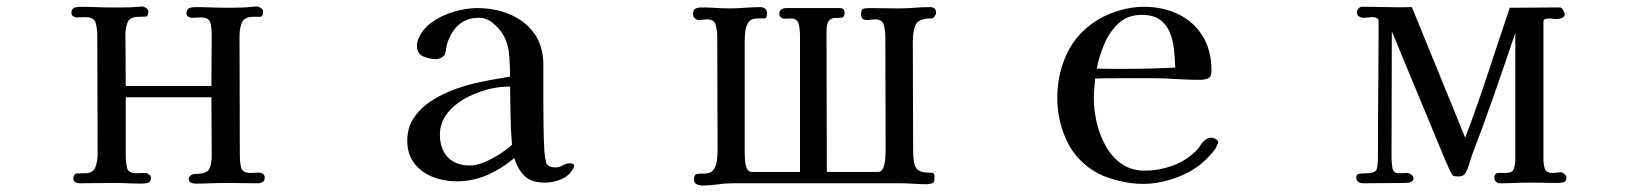

<svg xmlns="http://www.w3.org/2000/svg" viewBox="-20 -565 5040 594"><path d="M799 -16Q799 -6 792.5 -2Q786 2 777 2Q753 2 729.5 1.5Q706 1 682 1Q657 1 633 2Q609 3 584 3Q577 3 570.5 0Q564 -3 564 -11Q564 -19 571 -23Q578 -27 585 -27Q618 -27 626.5 -40.5Q635 -54 635 -85Q635 -130 634.5 -175Q634 -220 634 -264H369V-82Q369 -63 373 -46Q377 -29 402 -29Q409 -29 415.5 -29.5Q422 -30 429 -30Q434 -30 440.5 -25.5Q447 -21 447 -15Q447 -2 438 0.5Q429 3 419 3Q397 3 375 2Q353 1 330 1Q305 1 279 1.5Q253 2 227 2Q220 2 213.5 -1Q207 -4 207 -12Q207 -28 219.5 -28.5Q232 -29 242 -29Q268 -29 275 -47.5Q282 -66 282 -87Q282 -179 281.5 -271Q281 -363 281 -454Q281 -476 276 -494Q271 -512 244 -512Q238 -512 231.5 -511.5Q225 -511 219 -511Q212 -511 206.5 -514.5Q201 -518 201 -525Q201 -537 209 -540.5Q217 -544 227 -544Q250 -544 274 -543Q298 -542 321 -542Q342 -542 364 -542Q386 -542 407 -544Q410 -544 413 -544.5Q416 -545 419 -545Q425 -545 432 -540.5Q439 -536 439 -529Q439 -514 430 -513.5Q421 -513 410 -513Q382 -513 375 -496.5Q368 -480 368 -457Q368 -417 368.5 -378Q369 -339 369 -299H634Q634 -339 634.5 -378.5Q635 -418 635 -458Q635 -477 631 -494Q627 -511 602 -511Q595 -511 588.5 -510.5Q582 -510 575 -510Q568 -510 562.5 -513.5Q557 -517 557 -524Q557 -536 565 -539.5Q573 -543 583 -543Q609 -543 635 -542Q661 -541 686 -541Q705 -541 723.5 -541.5Q742 -542 761 -544Q764 -544 767.5 -544.5Q771 -545 774 -545Q780 -545 787 -540.5Q794 -536 794 -529Q794 -513 784.5 -513Q775 -513 764 -513Q736 -513 728.5 -495.5Q721 -478 721 -453Q721 -361 721.5 -268Q722 -175 722 -82Q722 -64 726 -47Q730 -30 754 -30Q761 -30 767.5 -30.5Q774 -31 781 -31Q788 -31 793.5 -27Q799 -23 799 -16Z M1564 -117Q1560 -162 1559.5 -207Q1559 -252 1558 -297H1551Q1520 -297 1484 -287Q1448 -277 1415.5 -258.5Q1383 -240 1362 -212Q1341 -184 1341 -148Q1341 -104 1365.5 -78.5Q1390 -53 1434 -53Q1454 -53 1479 -63.5Q1504 -74 1527 -89Q1550 -104 1564 -117ZM1756 -53Q1756 -49 1755 -47Q1743 -22 1717.5 -11Q1692 0 1666 0Q1625 0 1604 -19.5Q1583 -39 1571 -76Q1532 -43 1487.5 -23.5Q1443 -4 1391 -4Q1353 -4 1318 -18Q1283 -32 1261.5 -60Q1240 -88 1240 -130Q1240 -172 1262 -203Q1284 -234 1318.5 -255.5Q1353 -277 1392 -290.5Q1431 -304 1465 -311Q1488 -316 1511.5 -320Q1535 -324 1558 -328Q1558 -356 1555.5 -392Q1553 -428 1539 -453Q1529 -473 1507.5 -491.5Q1486 -510 1463 -510Q1421 -510 1395.5 -485Q1370 -460 1361 -420Q1360 -416 1359.5 -410Q1359 -404 1357 -399Q1355 -392 1346 -387Q1337 -382 1329 -382Q1309 -382 1289.5 -390.5Q1270 -399 1270 -423Q1270 -435 1274 -444Q1287 -476 1318 -497.5Q1349 -519 1387 -529.5Q1425 -540 1456 -540Q1511 -540 1557.5 -520.5Q1604 -501 1632.5 -462Q1661 -423 1661 -363Q1661 -336 1661 -308.5Q1661 -281 1661 -254Q1661 -215 1661.5 -176.5Q1662 -138 1664 -100Q1665 -81 1669 -64Q1673 -47 1699 -47Q1710 -47 1721.5 -53.5Q1733 -60 1745 -60Q1747 -60 1751.5 -58Q1756 -56 1756 -53Z M2876 -525Q2876 -521 2871.5 -514.5Q2867 -508 2862 -508Q2822 -508 2813 -489Q2804 -470 2804 -435Q2804 -351 2804.5 -266.5Q2805 -182 2805 -98Q2805 -91 2805.5 -83Q2806 -75 2807 -67Q2810 -46 2820.5 -39Q2831 -32 2842.5 -31.5Q2854 -31 2862.5 -30.5Q2871 -30 2871 -21V-10Q2871 0 2862.5 2.5Q2854 5 2846 5Q2826 5 2806 3.5Q2786 2 2766 2H2246Q2223 2 2199.5 5.5Q2176 9 2153 9Q2144 9 2135.5 5Q2127 1 2127 -10Q2127 -26 2137 -27Q2147 -28 2159 -28Q2179 -28 2187.5 -40Q2196 -52 2198 -68.5Q2200 -85 2200 -100Q2200 -188 2199.5 -276Q2199 -364 2199 -452Q2199 -469 2194.5 -487Q2190 -505 2168 -505Q2161 -505 2155 -504Q2149 -503 2142 -503Q2135 -503 2129.5 -508.5Q2124 -514 2124 -521Q2124 -535 2132 -538.5Q2140 -542 2151 -542Q2173 -542 2194.5 -540.5Q2216 -539 2238 -539Q2262 -539 2285.5 -541Q2309 -543 2333 -543Q2341 -543 2347 -538Q2353 -533 2353 -525Q2353 -508 2345 -508Q2337 -508 2324 -508Q2305 -508 2296.5 -497Q2288 -486 2286 -470Q2284 -454 2284 -439V-90Q2284 -83 2285 -69Q2286 -55 2290.5 -44Q2295 -33 2306 -33H2455V-456Q2455 -473 2451 -490.5Q2447 -508 2425 -508Q2421 -508 2416.5 -507.5Q2412 -507 2407 -507Q2402 -507 2396.5 -511Q2391 -515 2391 -521Q2391 -532 2397.5 -536Q2404 -540 2414 -540H2578Q2593 -540 2593 -527Q2593 -512 2584.5 -510.5Q2576 -509 2565 -509.5Q2554 -510 2545.5 -502Q2537 -494 2537 -467Q2537 -358 2537.5 -250Q2538 -142 2538 -33H2696Q2708 -33 2713 -46.5Q2718 -60 2719 -76.5Q2720 -93 2720 -100Q2720 -188 2719.5 -276Q2719 -364 2719 -452Q2719 -469 2714.5 -487Q2710 -505 2688 -505Q2681 -505 2674.5 -504Q2668 -503 2661 -503Q2644 -503 2644 -521Q2644 -535 2650 -537.5Q2656 -540 2669 -540Q2692 -540 2715 -539.5Q2738 -539 2760 -539Q2784 -539 2808.5 -541Q2833 -543 2857 -543Q2876 -543 2876 -525Z M3616 -356Q3615 -384 3612 -412.5Q3609 -441 3599 -465Q3589 -489 3568.5 -504Q3548 -519 3512 -519Q3468 -519 3440 -492.5Q3412 -466 3396 -428Q3380 -390 3373 -353Q3396 -352 3418 -352Q3440 -352 3462 -352Q3500 -352 3538.5 -353Q3577 -354 3616 -356ZM3749 -124Q3749 -120 3746 -118Q3743 -107 3731.5 -93.5Q3720 -80 3706.5 -67.5Q3693 -55 3683 -48Q3648 -24 3603.5 -10Q3559 4 3516 4Q3479 4 3435.5 -7Q3392 -18 3361 -38Q3304 -75 3277.5 -135.5Q3251 -196 3251 -262Q3251 -336 3281 -399.5Q3311 -463 3375 -503Q3406 -522 3444.5 -533Q3483 -544 3518 -544Q3579 -544 3626.5 -520.5Q3674 -497 3701 -453Q3728 -409 3728 -346Q3728 -327 3717.5 -322.5Q3707 -318 3690 -318Q3669 -318 3648.5 -319Q3628 -320 3608 -321Q3580 -323 3552.5 -323Q3525 -323 3496 -323Q3464 -323 3432 -323Q3400 -323 3368 -322Q3367 -306 3365.5 -290.5Q3364 -275 3364 -260Q3364 -225 3373 -186Q3382 -147 3401 -113Q3420 -79 3450 -58Q3480 -37 3522 -37Q3564 -37 3605 -51.5Q3646 -66 3677 -95Q3686 -103 3693 -114.5Q3700 -126 3710 -133Q3718 -139 3729 -139Q3734 -139 3741.5 -134.5Q3749 -130 3749 -124Z M4826 -16Q4826 -3 4816.5 -1Q4807 1 4797 1Q4776 1 4755.5 0.5Q4735 0 4714 0Q4691 0 4667 1Q4643 2 4620 2Q4613 2 4608 -3Q4603 -8 4603 -14Q4603 -30 4616 -30Q4629 -30 4639 -30Q4659 -30 4663.5 -43Q4668 -56 4668 -72V-463Q4636 -368 4603 -273.5Q4570 -179 4534 -85Q4530 -73 4524 -53.5Q4518 -34 4511 -26Q4507 -22 4502 -20.5Q4497 -19 4492 -19Q4488 -19 4484 -19.5Q4480 -20 4476 -21Q4474 -22 4469 -31Q4464 -40 4460 -50Q4456 -60 4454 -63L4286 -468Q4286 -371 4285.5 -273.5Q4285 -176 4285 -78Q4285 -65 4287.5 -47Q4290 -29 4308 -29Q4315 -29 4321 -29.5Q4327 -30 4334 -30Q4339 -30 4346 -25Q4353 -20 4353 -14Q4353 -5 4345 -2Q4337 1 4329 1L4196 2Q4188 2 4182 -2.5Q4176 -7 4176 -16Q4176 -27 4188 -28Q4200 -29 4207 -29Q4236 -29 4239.5 -42.5Q4243 -56 4243 -80Q4243 -185 4244 -289.5Q4245 -394 4245 -498Q4245 -507 4239 -509.5Q4233 -512 4226 -512Q4219 -512 4213 -511Q4207 -510 4200 -510Q4191 -510 4184.5 -514Q4178 -518 4178 -528Q4178 -533 4183 -538.5Q4188 -544 4193 -544Q4232 -544 4270.5 -543Q4309 -542 4348 -543L4513 -139Q4551 -239 4584 -340Q4617 -441 4651 -541Q4689 -541 4728 -541.5Q4767 -542 4806 -542Q4811 -542 4816 -533.5Q4821 -525 4821 -521Q4821 -513 4812.5 -509.5Q4804 -506 4797 -506Q4790 -506 4784 -507Q4778 -508 4771 -508Q4766 -508 4760.5 -506Q4755 -504 4755 -497V-74Q4755 -58 4759 -44Q4763 -30 4783 -30Q4790 -30 4796 -31Q4802 -32 4809 -32Q4814 -32 4820 -26.5Q4826 -21 4826 -16Z"/></svg>

Font: Kaisei Opti Medium
Style: Regular
Weight: 500
Designer: Font-Kai, 金井和夫
Foundry: KAZUO KANAI
Version: Version 5.003